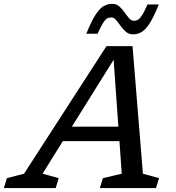

<svg xmlns="http://www.w3.org/2000/svg" viewBox="-82 -950 888 970"><path d="M640 -72.5 721.5 -50 706 0H422.5L438 -50L533 -72.5L521.5 -237H235.5L133 -72.5L214.5 -50L199.5 0H-62.5L-47 -50L39.5 -72.5L456 -717H587.5ZM281 -310H516L492 -648ZM720.5 -927.5Q695.5 -866 675 -833.5Q654.5 -801 634.2 -788.8Q614 -776.5 590 -776.5Q568.5 -776.5 553.8 -789.5Q539 -802.5 527.2 -819.2Q515.5 -836 504.5 -849Q493.5 -862 479.5 -862Q468 -862 458.5 -856.2Q449 -850.5 438 -833Q427 -815.5 411 -779.5H354Q379 -841 399.5 -873.5Q420 -906 440.2 -918.2Q460.5 -930.5 484.5 -930.5Q506 -930.5 520.8 -917.5Q535.5 -904.5 547.2 -887.8Q559 -871 570 -858Q581 -845 595 -845Q606.5 -845 616 -850.8Q625.5 -856.5 636.5 -874.2Q647.5 -892 663.5 -927.5Z"/></svg>

Font: Newsreader Caption
Style: Italic
Weight: 400
Italic angle: -17°
Designer: Hugues Gentile
Foundry: Production Type
Version: Version 1.001